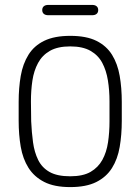

<svg xmlns="http://www.w3.org/2000/svg" viewBox="-20 -752 572 782"><path d="M476 -337Q476 -394 467.5 -443Q459 -492 436.5 -528.5Q414 -565 373 -585.5Q332 -606 266 -606Q202 -606 160.5 -586Q119 -566 96 -529Q73 -492 64.5 -443Q56 -394 56 -337V-260Q56 -203 64.5 -154Q73 -105 96 -68.5Q119 -32 160 -11Q201 10 266 10Q331 10 372 -10.5Q413 -31 436 -67.5Q459 -104 467.5 -153.5Q476 -203 476 -260ZM107 -258 106 -339Q106 -384 112 -424Q118 -464 135 -495.5Q152 -527 183.5 -545Q215 -563 266 -563Q317 -563 348.5 -545Q380 -527 396.5 -496Q413 -465 419.5 -424.5Q426 -384 426 -339V-258Q426 -213 420 -172.5Q414 -132 397 -101Q380 -70 349 -52Q318 -34 266 -34Q213 -34 182 -51.5Q151 -69 135.5 -100.5Q120 -132 114.5 -172.5Q109 -213 107 -258ZM177 -732Q165 -732 158.5 -726.5Q152 -721 152 -711Q152 -701 158.5 -695.5Q165 -690 177 -690H355Q367 -690 373.5 -695.5Q380 -701 380 -711Q380 -721 373.5 -726.5Q367 -732 355 -732Z"/></svg>

Font: Beiruti Light
Style: Regular
Weight: 300
Designer: Arlette Boutros
Foundry: Boutros
Version: Version 1.41